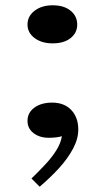

<svg xmlns="http://www.w3.org/2000/svg" viewBox="-20 -502 396 726"><path d="M130 204 99 173Q128 145 152.5 118.5Q177 92 193.5 65.5Q210 39 214 13Q205 16 191.5 17.5Q178 19 164 19Q130 19 107 1.5Q84 -16 84 -45Q84 -76 110 -95Q136 -114 177 -114Q223 -114 249.5 -86Q276 -58 276 -12Q276 23 256 60.5Q236 98 203 134Q170 170 130 204ZM179 -338Q138 -338 111 -358Q84 -378 84 -409Q84 -441 111 -461.5Q138 -482 179 -482Q222 -482 247 -461.5Q272 -441 272 -409Q272 -378 247 -358Q222 -338 179 -338Z"/></svg>

Font: BioRhyme SemiExpanded Medium
Style: Regular
Weight: 500
Width: 6
Designer: Aoife Mooney
Foundry: Aoife Mooney Type
Version: Version 1.600;gftools[0.9.33]